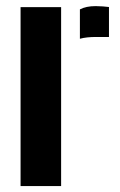

<svg xmlns="http://www.w3.org/2000/svg" viewBox="-20 -624 404 644"><path d="M248 -494V-592.5Q268.5 -603.5 301 -603.5Q313 -603.5 325.2 -602.5Q337.5 -601.5 345.5 -600.5V-500H302.5Q269.5 -500 248 -494ZM49 0V-600H185V0Z"/></svg>

Font: Big Shoulders Stencil Text ExtraBold
Style: Regular
Weight: 800
Designer: Patric King
Foundry: XO Type Co
Version: Version 1.000